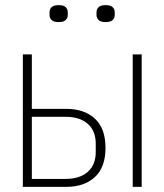

<svg xmlns="http://www.w3.org/2000/svg" viewBox="-20 -728 640 748"><path d="M69 -516H104V-304H238Q308 -304 349.5 -266Q391 -228 391 -152Q391 -76 349.5 -38Q308 0 238 0H69ZM235 -31Q291 -31 322 -58.5Q353 -86 353 -136V-168Q353 -218 322 -245.5Q291 -273 235 -273H104V-31ZM497 -516H532V0H497ZM209 -642Q189 -642 181 -650Q173 -658 173 -670V-680Q173 -692 181 -700Q189 -708 209 -708Q228 -708 236 -700Q244 -692 244 -680V-670Q244 -658 236 -650Q228 -642 209 -642ZM391 -642Q372 -642 364 -650Q356 -658 356 -670V-680Q356 -692 364 -700Q372 -708 391 -708Q411 -708 419 -700Q427 -692 427 -680V-670Q427 -658 419 -650Q411 -642 391 -642Z"/></svg>

Font: IBM Plex Mono ExtLt
Style: Regular
Weight: 200
Monospace: yes
Designer: Mike Abbink, Paul van der Laan, Pieter van Rosmalen
Foundry: Bold Monday
Version: Version 2.3